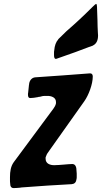

<svg xmlns="http://www.w3.org/2000/svg" viewBox="-20 -958 521 981"><path d="M295 -667C342 -683 388 -700 435 -718L455 -725H454C473 -734 481 -752 481 -777L480 -793C479 -813 478 -835 478 -855L476 -911C476 -929 474 -938 472 -938C469 -938 463 -933 452 -922L448 -918C407 -877 364 -837 320 -799L277 -757H278C266 -744 259 -725 257 -700C256 -697 256 -692 256 -687V-676C256 -664 259 -657 265 -657C267 -657 270 -658 275 -660ZM32 -20C32 -5 38 3 50 3C59 3 71 2 82 1C88 0 94 -1 100 -1C182 -7 264 -13 346 -17C359 -18 368 -25 370 -39C371 -43 372 -47 372 -51V-71L371 -84C371 -104 366 -120 349 -120C336 -120 321 -118 306 -117C290 -116 274 -114 257 -114C237 -114 213 -121 213 -147V-154C216 -164 221 -174 227 -181L226 -180C288 -267 349 -354 411 -441C433 -472 454 -528 454 -567C454 -575 451 -583 441 -583H437C346 -576 252 -569 161 -563C144 -562 132 -549 129 -531C129 -529 129 -527 128 -524L124 -486C124 -483 123 -481 123 -479V-473C123 -464 126 -457 134 -457C145 -457 159 -459 175 -462C176 -463 177 -463 180 -463L191 -465H189C196 -467 202 -468 209 -468H223C241 -468 266 -461 266 -437V-430C264 -420 259 -411 253 -403L50 -129C35 -108 31 -82 31 -53V-37C31 -32 31 -26 32 -21Z"/></svg>

Font: Bangerz
Style: Regular
Weight: 400
Designer: vernon adams
Foundry: Vernon Adams
Version: Version 2.10;December 28, 2023;FontCreator 13.0.0.2683 64-bi